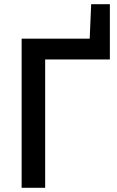

<svg xmlns="http://www.w3.org/2000/svg" viewBox="-20 -894 558 914"><path d="M83 -710H407L414 -874H503V-611H195V0H83Z"/></svg>

Font: Oxford Sans SemiBold
Style: Regular
Weight: 600
Designer: Matt McInerney, Pablo Impallari, Rodrigo Fuenzalida
Foundry: Matt McInerney, Pablo Impallari, Rodrigo Fuenzalida
Version: Version 3.000g; ttfautohint (v1.5) -l 8 -r 28 -G 28 -x 14 -D